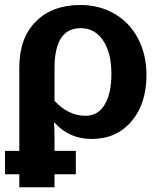

<svg xmlns="http://www.w3.org/2000/svg" viewBox="-20 -559 659 786"><path d="M579.6 -252Q579.6 -134.3 518.3 -62.3Q457 9.8 355 9.8Q263.2 9.8 203.1 -57.1H201.2Q203.1 -27.8 203.1 0V58.6H290.5V154.3H203.1V207.5H59.1V154.3H0.5V58.6H59.1V-283.7Q59.1 -402.8 126.5 -470.7Q193.8 -538.6 309.6 -538.6Q386.7 -538.6 448.7 -502.7Q510.7 -466.8 545.2 -401.1Q579.6 -335.4 579.6 -252ZM436 -256.8Q436 -343.3 401.9 -393.6Q367.7 -443.8 310.5 -443.8Q203.1 -443.8 203.1 -279.3V-146.5Q259.3 -85 330.6 -85Q380.9 -85 408.4 -130.4Q436 -175.8 436 -256.8Z"/></svg>

Font: Arial
Style: Bold
Weight: 700
Designer: Steve Matteson
Foundry: Ascender Corporation
Version: Version 2.00.3